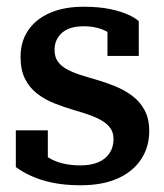

<svg xmlns="http://www.w3.org/2000/svg" viewBox="-20 -540 488 570"><path d="M317 -127Q317 -146 308 -159Q299 -172 283 -181.5Q267 -191 246 -198.5Q225 -206 200 -213Q170 -222 142 -233Q114 -244 91 -261.5Q68 -279 54.5 -305.5Q41 -332 41 -371Q41 -417 64 -450.5Q87 -484 129 -502Q171 -520 228 -520Q274 -520 307 -513Q340 -506 361.5 -496Q383 -486 392 -477V-374H299V-462Q311 -462 318.5 -458.5Q326 -455 329.5 -448.5Q333 -442 333 -434Q333 -426 330 -417Q320 -432 304.5 -442Q289 -452 270 -457Q251 -462 229 -462Q186 -462 164 -442.5Q142 -423 142 -392Q142 -371 151.5 -357.5Q161 -344 178.5 -334.5Q196 -325 217.5 -318Q239 -311 264 -304Q292 -296 320.5 -284.5Q349 -273 372 -256Q395 -239 409 -213.5Q423 -188 423 -151Q423 -103 398.5 -66.5Q374 -30 329 -10Q284 10 219 10Q173 10 136.5 2.5Q100 -5 73 -17.5Q46 -30 27 -44V-153H122V-34Q107 -43 99 -52Q91 -61 87.5 -69.5Q84 -78 85.5 -86.5Q87 -95 91 -101Q106 -83 125 -71.5Q144 -60 167.5 -54.5Q191 -49 219 -49Q249 -49 271 -58Q293 -67 305 -85Q317 -103 317 -127Z"/></svg>

Font: Roboto Serif 28pt Condensed Medium
Style: Regular
Weight: 500
Width: 3
Designer: Greg Gazdowicz
Foundry: Commercial Type
Version: Version 1.008